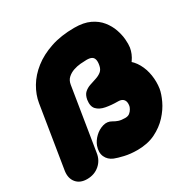

<svg xmlns="http://www.w3.org/2000/svg" viewBox="-184 -873 1023 1047"><g transform="rotate(-30 327.5 -350.0)"><path d="M70 25Q26 25 3 -2.5Q-20 -30 -14 -74L49 -465Q57 -514 84.5 -560.5Q112 -607 159 -644Q206 -681 271.5 -703Q337 -725 421 -725Q479 -725 518 -706.5Q557 -688 581 -658Q605 -628 616.5 -594.5Q628 -561 630.5 -530.5Q633 -500 630 -480H437Q441 -501 437.5 -514.5Q434 -528 423 -534Q412 -540 391 -540Q375 -540 352.5 -538Q330 -536 308 -528.5Q286 -521 269.5 -506Q253 -491 249 -465L186 -74Q180 -30 148 -2.5Q116 25 70 25ZM386 25Q343 25 306.5 16.5Q270 8 250 0Q219 -13 206.5 -41Q194 -69 207 -106Q217 -133 240 -155Q263 -177 292 -185.5Q321 -194 346 -179Q359 -171 375 -165.5Q391 -160 416 -160Q434 -160 444.5 -168.5Q455 -177 461 -188Q467 -199 468 -205Q471 -223 467 -234.5Q463 -246 453 -252Q443 -258 426 -258Q386 -258 351.5 -264.5Q317 -271 298.5 -290.5Q280 -310 286 -350Q291 -378 306 -391.5Q321 -405 341.5 -412Q362 -419 382.5 -425.5Q403 -432 418 -444Q433 -456 437 -480H630Q624 -443 601 -410.5Q578 -378 545.5 -353.5Q513 -329 479.5 -315.5Q446 -302 417.5 -302Q389 -302 374 -319.5Q359 -337 365 -375Q368 -392 380.5 -407.5Q393 -423 422.5 -433Q452 -443 506 -443Q549 -443 580.5 -421.5Q612 -400 631.5 -365Q651 -330 657.5 -288Q664 -246 658 -205Q653 -175 634.5 -135.5Q616 -96 582.5 -59.5Q549 -23 500.5 1Q452 25 386 25Z"/></g></svg>

Font: Winky Sans Black
Style: Italic
Weight: 900
Italic angle: -8.97852°
Designer: Simon Atzbach
Foundry: typofactur
Version: Version 1.205